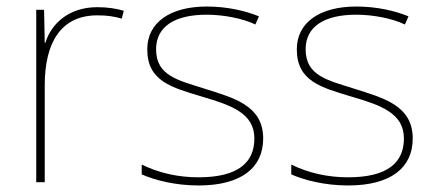

<svg xmlns="http://www.w3.org/2000/svg" viewBox="-20 -624 1331 588"><path d="M278 -602C193 -602 138 -554 119 -493H117L115 -594H91V-66H117V-363C117 -494 167 -577 278 -577C308 -577 328 -574 353 -567L359 -591C335 -598 310 -602 278 -602Z M786 -200C786 -301 696 -324 608 -352C527 -378 458 -391 458 -473C458 -544 517 -579 613 -579C666 -579 725 -567 762 -549L773 -574C731 -591 676 -604 613 -604C501 -604 431 -555 431 -473C431 -375 506 -356 599 -328C687 -302 759 -278 759 -200C759 -126 709 -81 588 -81C526 -81 467 -94 414 -120V-90C452 -73 515 -56 588 -56C720 -56 786 -111 786 -200Z M1244 -200C1244 -301 1154 -324 1066 -352C985 -378 916 -391 916 -473C916 -544 975 -579 1071 -579C1124 -579 1183 -567 1220 -549L1231 -574C1189 -591 1134 -604 1071 -604C959 -604 889 -555 889 -473C889 -375 964 -356 1057 -328C1145 -302 1217 -278 1217 -200C1217 -126 1167 -81 1046 -81C984 -81 925 -94 872 -120V-90C910 -73 973 -56 1046 -56C1178 -56 1244 -111 1244 -200Z"/></svg>

Font: Noto Sans Malayalam UI Thin
Style: Regular
Weight: 100
Designer: Jelle Bosma - Monotype Design Team
Foundry: Monotype Imaging Inc.
Version: Version 2.104